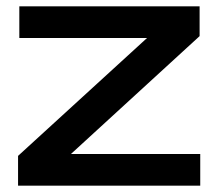

<svg xmlns="http://www.w3.org/2000/svg" viewBox="-20 -586 690 606"><path d="M37 -94 479 -498 560 -466H41V-566H610V-472L169 -68L99 -100H612V0H37Z"/></svg>

Font: Unbounded Variable
Style: Regular
Weight: 400
Designer: Luke Prowse, Jean-Baptiste Morizot, Fátima Lázaro, Florian Runge
Foundry: NaN
Version: Version 1.600;FEAKit 1.0